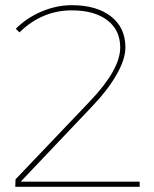

<svg xmlns="http://www.w3.org/2000/svg" viewBox="-20 -721 595 741"><path d="M60 -20H519V0H39L40 -29L325 -328Q444 -452 444 -538Q444 -605 394 -643Q344 -681 257 -681Q142 -681 55 -596L41 -610Q84 -653 141.5 -677Q199 -701 257 -701Q353 -701 408.5 -657.5Q464 -614 464 -538Q464 -493 430.5 -434Q397 -375 339 -314Z"/></svg>

Font: Montserrat arm Thin
Style: Regular
Weight: 250
Designer: Julieta Ulanovsky
Foundry: Julieta Ulanovsky
Version: Version 6.000;PS 006.000;hotconv 1.0.88;makeotf.lib2.5.64775